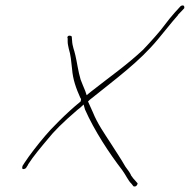

<svg xmlns="http://www.w3.org/2000/svg" viewBox="-20 -642 690 698"><path d="M62 -39C60 -32 59 -25 69 -28C71 -29 74 -30 75 -32L82 -43V-44C101 -74 130 -108 156 -139C174 -162 207 -196 262 -243C269 -248 277 -255 284 -262L289 -244C323 -167 377 -85 424 -24C438 -5 446 15 458 26L465 35C465 35 466 36 470 36C474 36 479 32 480 26C480 25 481 24 478 22L472 15C468 11 461 3 456 -5V-6C452 -15 444 -25 436 -36C420 -64 403 -89 382 -122C360 -156 334 -193 318 -233L300 -273L306 -279C403 -357 486 -417 554 -499C581 -531 598 -554 627 -587V-588L648 -610C651 -613 650 -614 650 -616C650 -621 647 -623 642 -622C640 -622 637 -620 636 -619L615 -596C587 -565 574 -542 544 -509C531 -494 515 -477 500 -461C439 -404 382 -365 311 -309L295 -296L290 -311C284 -326 278 -339 273 -353C264 -383 260 -416 254 -441C250 -460 243 -473 242 -495L241 -507V-508C242 -512 224 -517 225 -504L226 -503V-490C226 -483 228 -475 230 -465C237 -443 239 -419 242 -391C245 -353 256 -322 273 -284C273 -284 276 -286 274 -277L273 -273C221 -231 162 -170 144 -148C116 -115 88 -79 69 -50ZM318 -233V-234Z"/></svg>

Font: Stray Cat
Style: ExLtExtObl
Weight: 200
Version: Version 1.0